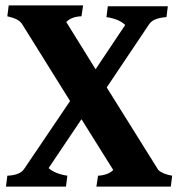

<svg xmlns="http://www.w3.org/2000/svg" viewBox="-20 -687 656 707"><path d="M69 -65 238 -315 61 -599Q54 -609 41.5 -615.5Q29 -622 7 -627L12 -667H286L280 -627Q244 -626 224 -606L332 -432L441 -595Q419 -617 372 -624L377 -664H598L593 -624Q546 -621 530 -599L373 -365L563 -61Q579 -46 614 -40L609 0H335L341 -40Q378 -42 397 -61L280 -248L159 -68Q182 -47 228 -40L223 0H2L7 -40Q54 -42 69 -65Z"/></svg>

Font: Caladea
Style: Bold
Weight: 700
Designer: Carolina Giovagnoli and Andres Torresi
Foundry: Carolina Giovagnoli & Andres Torresi
Version: Version 1.001